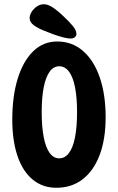

<svg xmlns="http://www.w3.org/2000/svg" viewBox="-20 -894 557 907"><path d="M246 -7Q181 -7 134 -46Q87 -85 62.5 -157.5Q38 -230 38 -329Q38 -439 63.5 -522Q89 -605 136.5 -651.5Q184 -698 250 -698Q321 -698 372.5 -653Q424 -608 451.5 -527.5Q479 -447 479 -340Q479 -237 451 -162.5Q423 -88 371 -47.5Q319 -7 246 -7ZM260 -146Q287 -146 306 -171.5Q325 -197 334.5 -246Q344 -295 344 -364Q344 -433 334.5 -481.5Q325 -530 306 -555.5Q287 -581 260 -581Q233 -581 214.5 -555.5Q196 -530 186.5 -481.5Q177 -433 177 -364Q177 -295 186.5 -246Q196 -197 214.5 -171.5Q233 -146 260 -146ZM341 -734Q341 -725 334 -718.5Q327 -712 313 -712Q300 -712 278.5 -717.5Q257 -723 232 -732Q207 -741 183 -751Q155 -763 137.5 -776.5Q120 -790 120 -809Q120 -822 129 -837Q138 -852 153.5 -863Q169 -874 188 -874Q206 -874 229 -859Q252 -844 282 -815Q309 -790 325 -770Q341 -750 341 -734Z"/></svg>

Font: DynaPuff Condensed
Style: Regular
Weight: 400
Width: 3
Designer: Toshi Omagari, Jennifer Daniel
Foundry: Google Fonts
Version: Version 2.000